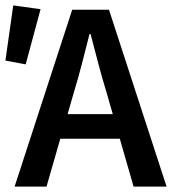

<svg xmlns="http://www.w3.org/2000/svg" viewBox="-20 -690 636 710"><path d="M253 -348 230 -268H397L374 -348Q358 -400 343.5 -455Q329 -510 315 -564H311Q297 -509 283 -454.5Q269 -400 253 -348ZM34 0 247 -654H383L596 0H474L423 -177H203L152 0ZM0 -466 29 -670 130 -656 75 -452Z"/></svg>

Font: CV Source Sans Light
Style: Bold
Weight: 600
Designer: Paul D. Hunt
Foundry: Adobe Systems Incorporated
Version: Version 3.001